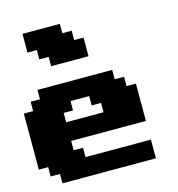

<svg xmlns="http://www.w3.org/2000/svg" viewBox="-139 -1121 1153 1241"><g transform="rotate(-15 437.5 -500.0)"><path d="M125 0H750V-125H312.5V-187.5H250V-250H750V-500H687.5V-562.5H625V-625H125V-562.5H62.5V-500H0V-125H62.5V-62.5H125ZM500 -375H250V-437.5H312.5V-500H437.5V-437.5H500ZM250 -750H500V-875H437.5V-937.5H375V-1000H125V-875H187.5V-812.5H250Z"/></g></svg>

Font: Faithful 32x
Style: Bold
Weight: 400
Foundry: Faithful Resource Pack
Version: Version 1.0; January 27, 2023